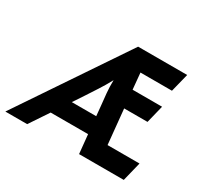

<svg xmlns="http://www.w3.org/2000/svg" viewBox="-176 -802 1031 979"><g transform="rotate(30 339.0 -312.5)"><path d="M-43.8 0 377.1 -625H666L638.9 -516.7H453.5L462.5 -420.8H636.1L610.4 -316.7H472.9L493.1 -112.5H681.2L653.5 0H390.3L379.2 -111.1H159L84.7 0ZM225.7 -211.1H369.4L363.2 -275Q359.7 -306.2 356.6 -339.6Q353.5 -372.9 354.2 -414.6Q331.9 -372.9 310.1 -339.6Q288.2 -306.2 268.1 -275Z"/></g></svg>

Font: Afacad
Style: Italic
Weight: 400
Italic angle: -14°
Designer: Kristian Moeller
Foundry: Dicotype
Version: Version 1.000